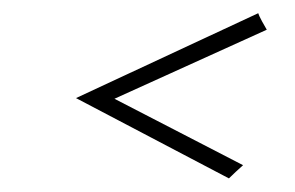

<svg xmlns="http://www.w3.org/2000/svg" viewBox="-20 -338 438 285"><path d="M319.8 -73.2 92.8 -192.4 363.3 -318.4Q364.3 -314.9 368.9 -306.4Q373.5 -297.9 376 -293.9L149.9 -191.4L340.8 -92.8Q335.9 -88.4 329.8 -82.8Q323.7 -77.1 319.8 -73.2Z"/></svg>

Font: Pinyon Script
Style: Regular
Weight: 400
Designer: Nicole Fally, Eben Sorkin
Foundry: Sorkin Type Co.
Version: Version 1.008; ttfautohint (v1.8.4.7-5d5b)